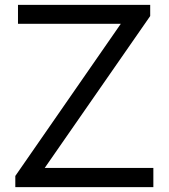

<svg xmlns="http://www.w3.org/2000/svg" viewBox="-20 -770 696 790"><path d="M611 -79V0H43V-46L477 -672H54V-750H598V-704L164 -79Z"/></svg>

Font: Oakes Grotesk
Style: Regular
Weight: 400
Designer: Samuel Oakes
Foundry: Samuel Oakes
Version: Version 1.000;PS 001.000;hotconv 1.0.88;makeotf.lib2.5.64775